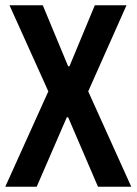

<svg xmlns="http://www.w3.org/2000/svg" viewBox="-21 -707 517 727"><path d="M-1 0 162 -361 15 -687H141L237 -456H242L338 -687H458L313 -361L476 0H350L237 -263H232L118 0Z"/></svg>

Font: Archivo SemiBold ExtraCondensed
Style: Regular
Weight: 600
Width: 2
Version: Version 2.001